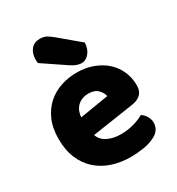

<svg xmlns="http://www.w3.org/2000/svg" viewBox="-181 -861 912 990"><g transform="rotate(-30 275.0 -365.5)"><path d="M309 16Q250 16 199.5 -0.5Q149 -17 111.5 -50Q74 -83 52.5 -133Q31 -183 31 -250Q31 -316 52.5 -363.5Q74 -411 109 -441.5Q144 -472 189 -486.5Q234 -501 281 -501Q334 -501 377.5 -485Q421 -469 452.5 -441Q484 -413 501.5 -374Q519 -335 519 -289Q519 -255 500 -237Q481 -219 447 -214L200 -177Q211 -144 245 -127.5Q279 -111 323 -111Q364 -111 400.5 -121.5Q437 -132 460 -146Q476 -136 487 -118Q498 -100 498 -80Q498 -35 456 -13Q424 4 384 10Q344 16 309 16ZM281 -377Q257 -377 239.5 -369Q222 -361 211 -348.5Q200 -336 194.5 -320.5Q189 -305 188 -289L359 -317Q356 -337 337 -357Q318 -377 281 -377ZM135 -643Q133 -653 133 -663Q133 -701 152 -724Q171 -747 204 -747Q229 -747 246 -737Q263 -727 284 -709L397 -614Q395 -576 375.5 -553Q356 -530 331 -530Q315 -530 299 -536.5Q283 -543 267 -554Z"/></g></svg>

Font: Baloo Paaji
Style: Regular
Weight: 400
Designer: Shuchita Grover and Ek Type
Foundry: Ek Type
Version: Version 1.443;PS 1.000;hotconv 16.6.51;makeotf.lib2.5.65220;